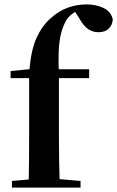

<svg xmlns="http://www.w3.org/2000/svg" viewBox="-20 -850 531 870"><path d="M34 0V-30L147 -40H231L345 -30V0ZM109 0Q111 -58 111.5 -117.5Q112 -177 112 -235V-496H28V-528L159 -541L112 -516L113 -527Q120 -622 145 -677Q170 -732 207 -765Q245 -800 286.5 -815Q328 -830 372 -830Q414 -830 448 -814.5Q482 -799 491 -763Q490 -738 473.5 -721Q457 -704 426 -704Q400 -704 379 -718.5Q358 -733 338 -769L313 -808V-817H360V-809Q335 -805 314.5 -792Q294 -779 282 -761Q266 -734 257 -699.5Q248 -665 246 -618.5Q244 -572 247 -511V-235Q247 -177 248 -117.5Q249 -58 251 0ZM181 -496V-536H384V-496Z"/></svg>

Font: Noto Serif SC ExtraLight
Style: Bold
Weight: 700
Version: Version 2.002-H1;hotconv 1.1.0;makeotfexe 2.6.0